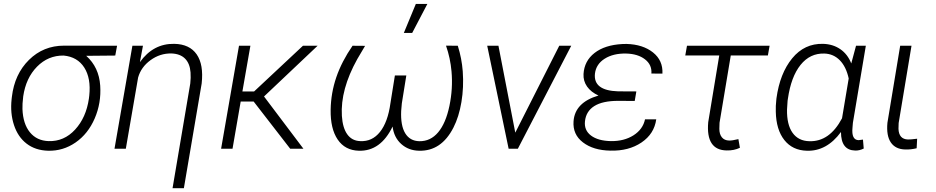

<svg xmlns="http://www.w3.org/2000/svg" viewBox="-20 -763 4804 985"><path d="M571.3 -478 422.4 -476.6Q487.8 -418 494.1 -323.7Q500 -234.4 465.8 -155.3Q431.6 -76.2 367.7 -32Q303.7 12.2 226.6 10.3Q161.1 8.3 116.5 -26.1Q71.8 -60.5 51.8 -121.3Q31.7 -182.1 39.6 -254.4L41 -266.6Q54.7 -382.8 128.7 -455.8Q202.6 -528.8 308.6 -528.8L580.6 -528.3ZM95.2 -203.6Q98.1 -127.4 133.5 -84.2Q168.9 -41 229.5 -39.1Q308.6 -36.6 365.2 -98.1Q421.9 -159.7 436 -256.8L438 -272.9Q447.3 -361.3 412.4 -416.3Q377.4 -471.2 306.6 -478Q227.1 -479 169.9 -420.9Q112.8 -362.8 99.1 -268.6Q94.2 -227.5 95.2 -203.6Z M713.4 -528.3 697.8 -444.3Q766.1 -540 874 -538.1Q952.6 -536.6 989 -484.1Q1025.4 -431.6 1014.6 -334.5L923.3 202.6H865.2L956.1 -334.5Q959.5 -363.8 957.5 -391.6Q954.1 -437.5 929.2 -462.4Q904.3 -487.3 858.9 -488.8Q800.8 -489.7 752.2 -454.3Q703.6 -418.9 688.5 -365.2L625.5 0H567.4L659.2 -528.3Z M1281.2 -242.2H1214.8L1172.9 0H1114.3L1206.1 -528.3H1264.6L1223.6 -293.9H1283.7L1534.2 -528.3H1609.4L1334.5 -268.1L1536.6 0H1468.8Z M1853 -527.8 1813 -460Q1725.6 -303.2 1733.9 -168.5Q1737.8 -106.9 1761.7 -73.7Q1785.6 -40.5 1827.6 -39.1Q1889.2 -35.6 1929.4 -86.2Q1969.7 -136.7 1982.9 -232.9L2005.9 -376H2064.5L2041.5 -232.9L2038.1 -193.8Q2034.7 -119.1 2058.8 -79.3Q2083 -39.6 2131.3 -38.6Q2188.5 -37.6 2227.8 -84.2Q2267.1 -130.9 2285.6 -219.5Q2304.2 -308.1 2296.4 -396.5Q2290.5 -464.4 2268.1 -528.8L2328.6 -528.3Q2349.1 -462.9 2354 -397Q2359.9 -315.4 2347.2 -239.5Q2334.5 -163.6 2306.2 -108.4Q2244.1 13.2 2129.9 10.3Q2075.7 9.3 2038.3 -24.4Q2001 -58.1 1994.1 -113.8Q1932.6 13.7 1820.8 10.3Q1750 8.3 1712.4 -47.1Q1674.8 -102.5 1676.3 -199.7Q1677.7 -286.1 1705.3 -366.7Q1732.9 -447.3 1788.6 -528.3ZM2113.3 -742.7H2172.4L2094.7 -594.2H2051.8Z M2623.5 -82.5 2849.1 -528.3H2910.6L2636.7 0H2589.4L2479.5 -528.3H2537.1Z M2922.4 -140.6Q2929.2 -237.3 3050.3 -272.9Q3011.7 -290.5 2991.7 -319.1Q2971.7 -347.7 2973.6 -383.3Q2977.5 -450.2 3030 -491.2Q3082.5 -532.2 3172.4 -537.1L3194.3 -537.6Q3278.3 -535.2 3330.1 -493.9Q3381.8 -452.6 3378.4 -385.3L3321.8 -385.7Q3325.2 -430.7 3288.8 -458.7Q3252.4 -486.8 3192.4 -488.3Q3126.5 -489.7 3082.3 -461.9Q3038.1 -434.1 3032.2 -385.3Q3022.9 -298.3 3150.9 -294.4L3244.6 -293.9L3236.3 -245.1L3151.4 -245.6Q3071.3 -245.6 3028.8 -218.8Q2986.3 -191.9 2981 -140.6Q2976.1 -94.7 3012 -67.6Q3047.9 -40.5 3113.8 -39.1Q3181.6 -38.1 3230 -68.8Q3278.3 -99.6 3289.1 -150.9H3346.7Q3336.4 -76.2 3271 -32Q3205.6 12.2 3111.3 9.8Q3023.9 8.3 2970.7 -32.5Q2917.5 -73.2 2922.4 -140.6Z M3919.4 -478.5H3729L3671.4 -133.3L3670.4 -102.1Q3670.4 -74.7 3683.3 -58.6Q3696.3 -42.5 3720.7 -42Q3736.3 -41.5 3768.1 -49.3L3775.9 -4.9Q3745.6 9.8 3708 8.8Q3600.6 7.3 3613.3 -136.2L3669.9 -478.5H3495.6L3504.4 -528.3H3928.2Z M4421.9 -528.3 4355.5 -132.8 4353.5 -108.4Q4347.2 -44.9 4384.8 -43.9L4407.2 -46.9L4411.1 -1Q4388.7 10.3 4367.2 9.3Q4294.4 7.8 4294.4 -85.9Q4221.2 13.7 4119.1 10.3Q4045.4 8.3 4003.7 -44.7Q3961.9 -97.7 3960 -189.9Q3959 -219.7 3962.4 -248.5L3963.4 -258.8Q3981 -386.7 4043.9 -463.6Q4106.9 -540.5 4202.6 -538.1Q4253.4 -536.6 4291 -510.7Q4328.6 -484.9 4347.2 -437.5L4371.6 -528.3ZM4020.5 -246.1 4017.6 -201.2Q4016.1 -123.5 4046.1 -81.5Q4076.2 -39.6 4132.3 -38.6Q4235.8 -35.2 4299.8 -156.2L4334 -360.4Q4320.8 -420.9 4288.3 -453.9Q4255.9 -486.8 4209.5 -488.3Q4135.7 -490.7 4086.9 -429.9Q4038.1 -369.1 4022 -255.9Z M4656.2 -528.3 4590.3 -131.8 4589.4 -102.1Q4591.3 -48.8 4638.2 -47.4Q4649.9 -46.9 4685.1 -51.3L4682.6 -2.4Q4652.3 4.9 4624.5 3.9Q4574.2 2.9 4550.3 -32Q4526.4 -66.9 4532.7 -133.3L4598.1 -528.3Z"/></svg>

Font: RobotoInd Light
Style: Italic
Weight: 300
Italic angle: -12°
Designer: Google
Version: Version 2.001151; 2014